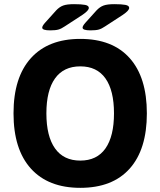

<svg xmlns="http://www.w3.org/2000/svg" viewBox="-20 -895 771 923"><path d="M366 8Q212 8 128.5 -84.5Q45 -177 45 -350Q45 -523 128.5 -615.5Q212 -708 366 -708Q521 -708 603.5 -615.5Q686 -523 686 -350Q686 -177 603.5 -84.5Q521 8 366 8ZM366 -123Q446 -123 487 -181.5Q528 -240 528 -350Q528 -460 487 -518Q446 -576 366 -576Q286 -576 244.5 -518Q203 -460 203 -350Q203 -240 244.5 -181.5Q286 -123 366 -123ZM221 -749Q183 -749 183 -762Q183 -766 186 -771.5Q189 -777 196 -785L250 -845Q266 -862 284 -868.5Q302 -875 336 -875Q371 -875 389 -871.5Q407 -868 407 -857Q407 -851 400 -843Q393 -835 377 -824L291 -768Q275 -757 261 -753Q247 -749 221 -749ZM415 -749Q377 -749 377 -762Q377 -766 380 -771.5Q383 -777 390 -785L444 -845Q460 -862 478 -868.5Q496 -875 530 -875Q565 -875 583 -871.5Q601 -868 601 -857Q601 -851 594 -843Q587 -835 571 -824L485 -768Q469 -757 455 -753Q441 -749 415 -749Z"/></svg>

Font: Asap
Style: Regular
Weight: 400
Designer: Pablo Cosgaya
Foundry: Omnibus-Type
Version: Version 3.001